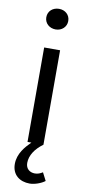

<svg xmlns="http://www.w3.org/2000/svg" viewBox="-99 -730 445 973"><g transform="rotate(10 123.0 -243.0)"><path d="M129 206C154 206 188 194 207 179L186 138C173 146 161 151 146 151C121 151 99 136 99 105C99 66 124 29 164 0V-486H82V0H102C74 28 38 67 38 121C38 177 78 206 129 206ZM123 -586C154 -586 179 -608 179 -639C179 -671 154 -692 123 -692C91 -692 66 -671 66 -639C66 -608 91 -586 123 -586Z"/></g></svg>

Font: Giro Sans Regular
Style: Regular
Weight: 400
Designer: Paul D. Hunt
Foundry: Adobe Systems Incorporated
Version: Version 1.000;PS 1.0;hotconv 1.0.88;makeotf.lib2.5.647800